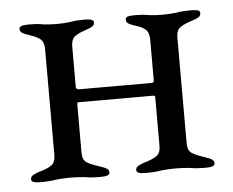

<svg xmlns="http://www.w3.org/2000/svg" viewBox="-38 -447 598 493"><g transform="rotate(-5 260.5 -200.0)"><path d="M24 -6Q24 -13 29.5 -16.5Q35 -20 47 -24Q69 -30 79 -37.5Q89 -45 89 -63V-337Q89 -355 79.5 -362.5Q70 -370 51 -376Q39 -380 33.5 -383.5Q28 -387 28 -394Q28 -403 51 -403Q77 -403 90 -400Q108 -398 125 -398Q141 -398 159 -400Q172 -403 197 -403Q220 -403 220 -394Q220 -387 214.5 -383.5Q209 -380 197 -376Q178 -370 168.5 -362.5Q159 -355 159 -337V-232Q159 -226 169 -226H355Q360 -226 360 -234V-337Q360 -355 351.5 -363Q343 -371 325 -376Q313 -380 307.5 -383.5Q302 -387 302 -394Q302 -400 308.5 -401.5Q315 -403 325 -403Q349 -403 363 -400Q381 -398 397 -398Q414 -398 432 -400Q446 -403 471 -403Q481 -403 487.5 -401.5Q494 -400 494 -394Q494 -387 488.5 -383.5Q483 -380 471 -376Q451 -370 440.5 -362.5Q430 -355 430 -337V-63Q430 -45 441 -38Q452 -31 474 -24Q486 -20 491.5 -16.5Q497 -13 497 -6Q497 3 474 3Q448 3 433 0Q413 -2 396 -2Q379 -2 359 0Q344 3 318 3Q295 3 295 -6Q295 -13 300.5 -16.5Q306 -20 318 -24Q339 -30 349.5 -37.5Q360 -45 360 -63V-188Q360 -191 359 -192Q358 -193 356 -193H162Q160 -193 159.5 -191Q159 -189 159 -186V-63Q159 -45 169.5 -38Q180 -31 203 -24Q215 -20 220.5 -16.5Q226 -13 226 -6Q226 3 203 3Q177 3 162 0Q142 -2 125 -2Q108 -2 88 0Q73 3 47 3Q24 3 24 -6Z"/></g></svg>

Font: EB Garamond
Style: Regular
Weight: 400
Designer: Georg Duffner and Octavio Pardo
Foundry: Georg Duffner
Version: Version 1.000; ttfautohint (v1.6)